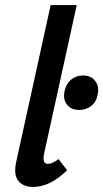

<svg xmlns="http://www.w3.org/2000/svg" viewBox="-20 -731 408 758"><path d="M111 7Q71 7 52 -17.5Q33 -42 44 -92L180 -711H283L154 -124Q146 -84 169 -84Q186 -84 211 -103L245 -59Q178 7 111 7ZM293 -297Q260 -297 244 -318.5Q228 -340 235 -372Q241 -400 260.5 -416.5Q280 -433 308 -433Q340 -433 356.5 -410.5Q373 -388 365 -355Q360 -328 340 -312.5Q320 -297 293 -297Z"/></svg>

Font: EauTest
Style: Bold Italic
Weight: 700
Italic angle: -12°
Designer: Christian Thalmann (Catharsis Fonts)
Version: Version 0.001;PS 000.001;hotconv 1.0.88;makeotf.lib2.5.64775